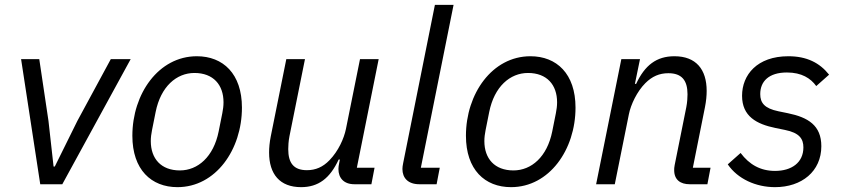

<svg xmlns="http://www.w3.org/2000/svg" viewBox="-20 -760 3479 792"><path d="M237 0 519 -516H437L299 -261L206 -73H201L180 -261L142 -516H67L146 0Z M712 12C870 12 978 -143 978 -316C978 -456 900 -528 792 -528C634 -528 526 -373 526 -200C526 -60 604 12 712 12ZM722 -57C644 -57 602 -106 602 -178C602 -193 604 -208 607 -223L622 -298C643 -403 708 -459 782 -459C860 -459 902 -410 902 -338C902 -323 900 -308 897 -293L882 -218C861 -113 796 -57 722 -57Z M1161 -516 1097 -198C1092 -173 1090 -150 1090 -131C1090 -42 1134 12 1222 12C1293 12 1341 -24 1377 -102H1382L1380 -92C1377 -78 1376 -70 1376 -63C1376 -26 1398 0 1442 0H1512L1525 -68H1452L1542 -516H1465L1407 -228C1399 -189 1376 -137 1339 -99C1312 -71 1282 -58 1246 -58C1191 -58 1169 -88 1169 -145C1169 -157 1170 -178 1174 -198L1238 -516Z M1781 0 1794 -68H1716L1851 -740H1774L1643 -87C1641 -77 1640 -70 1640 -63C1640 -26 1663 0 1710 0Z M2088 12C2246 12 2354 -143 2354 -316C2354 -456 2276 -528 2168 -528C2010 -528 1902 -373 1902 -200C1902 -60 1980 12 2088 12ZM2098 -57C2020 -57 1978 -106 1978 -178C1978 -193 1980 -208 1983 -223L1998 -298C2019 -403 2084 -459 2158 -459C2236 -459 2278 -410 2278 -338C2278 -323 2276 -308 2273 -293L2258 -218C2237 -113 2172 -57 2098 -57Z M2516 0 2574 -288C2582 -329 2608 -383 2642 -417C2670 -445 2700 -458 2737 -458C2792 -458 2816 -429 2816 -371C2816 -359 2815 -338 2811 -318L2763 -79C2761 -69 2761 -64 2761 -58C2761 -18 2787 0 2825 0H2898L2911 -68H2838L2888 -318C2893 -343 2895 -366 2895 -385C2895 -474 2851 -528 2762 -528C2688 -528 2640 -491 2604 -414H2599L2620 -516H2543L2439 0Z M3177 12C3287 12 3368 -53 3368 -157C3368 -243 3313 -276 3230 -293L3191 -301C3133 -313 3116 -336 3116 -372C3116 -424 3151 -461 3226 -461C3287 -461 3324 -437 3347 -405L3400 -452C3361 -501 3308 -528 3232 -528C3103 -528 3041 -451 3041 -365C3041 -280 3101 -248 3179 -232L3218 -224C3278 -212 3294 -187 3294 -152C3294 -89 3245 -55 3177 -55C3117 -55 3071 -81 3035 -129L2982 -82C3023 -22 3098 12 3177 12Z"/></svg>

Font: LVC Sans
Style: Italic
Weight: 400
Italic angle: -11.31°
Designer: Mike Abbink, Paul van der Laan, Pieter van Rosmalen
Foundry: Bold Monday
Version: Version 3.0